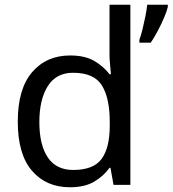

<svg xmlns="http://www.w3.org/2000/svg" viewBox="-20 -780 728 810"><path d="M275 10Q175 10 115 -59.5Q55 -129 55 -267Q55 -405 115.5 -475.5Q176 -546 276 -546Q338 -546 377.5 -523Q417 -500 442 -467H448Q447 -480 444.5 -505.5Q442 -531 442 -546V-760H530V0H459L446 -72H442Q418 -38 378 -14Q338 10 275 10ZM289 -63Q374 -63 408.5 -109.5Q443 -156 443 -250V-266Q443 -366 410 -419.5Q377 -473 288 -473Q217 -473 181.5 -416.5Q146 -360 146 -265Q146 -169 181.5 -116Q217 -63 289 -63ZM688 -751Q684 -733 672.5 -706Q661 -679 646 -650.5Q631 -622 616 -600H568V-612Q575 -631 581.5 -657.5Q588 -684 593.5 -711.5Q599 -739 601 -760H688Z"/></svg>

Font: Noto Sans Old Hungarian
Style: Regular
Weight: 400
Designer: Monotype Design Team
Foundry: Monotype Imaging Inc.
Version: Version 2.005; ttfautohint (v1.8.4.7-5d5b)